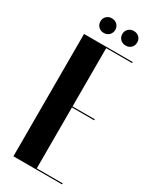

<svg xmlns="http://www.w3.org/2000/svg" viewBox="-213 -893 771 950"><g transform="rotate(30 172.5 -417.5)"><path d="M323 -699V-693H175V-360H302V-354H175V-6H323V0H45V-699ZM84 -794Q84 -812 96 -823.5Q108 -835 126 -835Q145 -835 157 -823Q169 -811 169 -794Q169 -776 157 -764Q145 -752 126 -752Q108 -752 96 -764Q84 -776 84 -794ZM209 -794Q209 -811 221 -823Q233 -835 252 -835Q270 -835 282 -823.5Q294 -812 294 -794Q294 -775 282 -763.5Q270 -752 252 -752Q233 -752 221 -764Q209 -776 209 -794Z"/></g></svg>

Font: Moniqa Black Display
Style: Regular
Weight: 900
Designer: Rajesh Rajput
Foundry: Rajesh Rajput
Version: Version 1.000